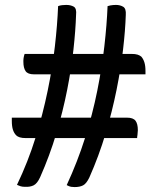

<svg xmlns="http://www.w3.org/2000/svg" viewBox="-20 -740 640 780"><path d="M216 -715Q223 -718 232 -719Q241 -720 249 -720Q267 -720 279.5 -713Q292 -706 289 -679Q287 -617 278.5 -539.5Q270 -462 253 -375.5Q236 -289 209 -198.5Q182 -108 143 -20Q131 6 116.5 13Q102 20 82 19Q70 19 63 16.5Q56 14 49 11Q94 -83 124 -179.5Q154 -276 173.5 -370.5Q193 -465 203 -552Q213 -639 216 -715ZM417 -715Q423 -717 428.5 -718Q434 -719 439.5 -719.5Q445 -720 451 -720Q468 -720 480.5 -712.5Q493 -705 491 -679Q489 -617 480 -539.5Q471 -462 453.5 -375Q436 -288 409 -197.5Q382 -107 343 -19Q331 6 317.5 13Q304 20 283 20Q275 20 269.5 19Q264 18 259.5 16Q255 14 251 12Q295 -83 325.5 -179.5Q356 -276 375 -370.5Q394 -465 404 -552.5Q414 -640 417 -715ZM571 -438H118Q93 -438 84 -451Q75 -464 75 -489Q75 -492 75 -495Q75 -498 75.5 -501.5Q76 -505 76.5 -508Q77 -511 78 -514.5Q79 -518 80 -521H513Q530 -521 539 -518Q548 -515 554 -510Q562 -501 566.5 -487Q571 -473 571 -451Q571 -450 571 -448.5Q571 -447 571 -445.5Q571 -444 571 -442.5Q571 -441 571 -440Q571 -439 571 -438ZM28 -262H496Q521 -262 530.5 -249.5Q540 -237 540 -211Q540 -208 539.5 -205Q539 -202 539 -198.5Q539 -195 538.5 -192Q538 -189 537.5 -185.5Q537 -182 537 -179H86Q70 -179 60.5 -182Q51 -185 46 -190Q37 -199 32.5 -213Q28 -227 28 -249Q28 -250 28 -251.5Q28 -253 28 -254.5Q28 -256 28 -257.5Q28 -259 28 -260Q28 -261 28 -262Z"/></svg>

Font: Recursive Monospace Casual
Style: Regular
Weight: 400
Version: Version 1.047